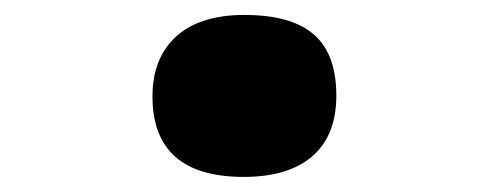

<svg xmlns="http://www.w3.org/2000/svg" viewBox="-20 -459 654 257"><path d="M306.2 -222.2Q184.1 -222.2 184.1 -330.1Q184.1 -381.3 215.8 -410.2Q247.6 -439 307.1 -439Q370.1 -439 400.1 -412.8Q430.2 -386.7 430.2 -331.1Q430.2 -277.8 398.2 -250Q366.2 -222.2 306.2 -222.2Z"/></svg>

Font: IntelOne Mono Bold
Style: Regular
Weight: 700
Designer: Fred Shallcrass
Foundry: Frere-Jones Type LLC
Version: Version 1.200;hotconv 1.1.0;makeotfexe 2.6.0;FJTRelease1.2